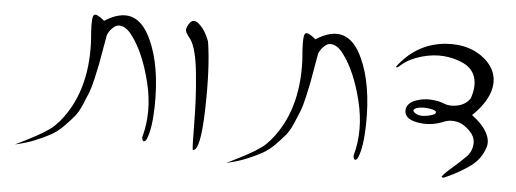

<svg xmlns="http://www.w3.org/2000/svg" viewBox="-42 -851 2079 773"><g transform="rotate(5 997.5 -464.0)"><path d="M39 -185Q44 -187 66.5 -198.5Q89 -210 96 -213.5Q103 -217 121.5 -227Q140 -237 148.5 -242.5Q157 -248 170.5 -257Q184 -266 193 -275Q202 -284 210 -293Q316 -418 308 -622Q307 -637 305 -663Q301 -726 311 -732Q321 -739 353 -712Q478 -792 541 -654Q589 -551 586 -386Q584 -298 567 -256Q564 -247 559 -244Q554 -241 550.5 -245.5Q547 -250 547 -259Q576 -363 547 -480.5Q518 -598 468 -664Q449 -690 429.5 -696Q410 -702 397.5 -692.5Q385 -683 377 -671Q369 -659 368 -650Q365 -633 359 -599Q352 -557 348 -536.5Q344 -516 335.5 -478.5Q327 -441 319 -420.5Q311 -400 297.5 -368.5Q284 -337 268.5 -318.5Q253 -300 230 -276.5Q207 -253 180 -238Q153 -223 117 -208.5Q81 -194 39 -185Z M705 -669Q687 -691 685 -700.5Q683 -710 692 -726Q710 -759 740 -728Q761 -708 777 -666Q794 -561 789.5 -392Q785 -223 754 -225Q751 -237 750.5 -335Q750 -433 740 -533Q730 -633 705 -669Z M893 -185Q898 -187 920.5 -198.5Q943 -210 950 -213.5Q957 -217 975.5 -227Q994 -237 1002.5 -242.5Q1011 -248 1024.5 -257Q1038 -266 1047 -275Q1056 -284 1064 -293Q1170 -418 1162 -622Q1161 -637 1159 -663Q1155 -726 1165 -732Q1175 -739 1207 -712Q1332 -792 1395 -654Q1443 -551 1440 -386Q1438 -298 1421 -256Q1418 -247 1413 -244Q1408 -241 1404.5 -245.5Q1401 -250 1401 -259Q1430 -363 1401 -480.5Q1372 -598 1322 -664Q1303 -690 1283.5 -696Q1264 -702 1251.5 -692.5Q1239 -683 1231 -671Q1223 -659 1222 -650Q1219 -633 1213 -599Q1206 -557 1202 -536.5Q1198 -516 1189.5 -478.5Q1181 -441 1173 -420.5Q1165 -400 1151.5 -368.5Q1138 -337 1122.5 -318.5Q1107 -300 1084 -276.5Q1061 -253 1034 -238Q1007 -223 971 -208.5Q935 -194 893 -185Z M1835 -417Q1818 -430 1794 -432.5Q1770 -435 1750 -426Q1697 -404 1642 -415Q1587 -426 1594 -466Q1600 -490 1629.5 -501Q1659 -512 1689.5 -510.5Q1720 -509 1741 -501Q1768 -489 1801 -496.5Q1834 -504 1851 -530Q1868 -580 1856.5 -615.5Q1845 -651 1808.5 -668.5Q1772 -686 1728.5 -689.5Q1685 -693 1638 -679.5Q1591 -666 1559 -639Q1546 -626 1541 -628Q1540 -629 1541 -632Q1617 -732 1736 -740Q1830 -746 1891 -694Q1955 -638 1929 -559Q1912 -511 1862 -463Q1905 -431 1922.5 -399Q1940 -367 1932 -340.5Q1924 -314 1907.5 -292Q1891 -270 1861.5 -251Q1832 -232 1811.5 -221.5Q1791 -211 1770 -202Q1767 -202 1765 -202.5Q1763 -203 1762 -204Q1761 -205 1762 -206Q1768 -217 1800 -244.5Q1832 -272 1855 -295.5Q1878 -319 1878 -353Q1878 -387 1835 -417ZM1695 -473Q1668 -478 1646.5 -474Q1625 -470 1625 -459Q1642 -435 1689 -446Q1717 -452 1716 -462Q1716 -469 1695 -473Z"/></g></svg>

Font: YamSuf
Style: Regular
Weight: 400
Version: Version 1.1